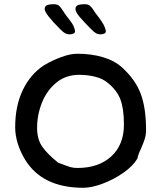

<svg xmlns="http://www.w3.org/2000/svg" viewBox="-20 -891 765 911"><path d="M286 -829Q291 -821 295.5 -815.5Q300 -810 303 -806Q306 -802 313.5 -792Q321 -782 326 -773Q336 -753 336 -742Q336 -735 328 -731.5Q320 -728 309 -728Q299 -728 289.5 -733Q280 -738 265 -753Q192 -826 192 -848Q192 -861 202.5 -866Q213 -871 235 -871Q251 -871 258.5 -865Q266 -859 274 -847Q282 -835 286 -829ZM433 -829 449 -808Q464 -788 472 -773Q482 -753 482 -742Q482 -735 474.5 -731.5Q467 -728 455 -728Q445 -728 436 -733Q427 -738 412 -753Q381 -784 359.5 -809Q338 -834 338 -848Q338 -861 348.5 -866Q359 -871 381 -871Q397 -871 405 -865Q413 -859 421 -847Q429 -835 433 -829ZM559 -571Q622 -514 647.5 -446.5Q673 -379 673 -274Q673 -252 667.5 -234Q662 -216 650 -188Q635 -157 632 -139Q612 -104 566.5 -72Q521 -40 468 -20Q415 0 375 0Q182 0 100 -132Q77 -169 64.5 -209Q52 -249 52 -287Q52 -389 88.5 -464.5Q125 -540 190 -582Q229 -605 271.5 -620.5Q314 -636 347 -636Q414 -636 469 -619.5Q524 -603 559 -571ZM256 -119Q298 -103 313 -98.5Q328 -94 347 -94Q448 -94 508 -149Q568 -204 568 -300Q568 -376 551 -420Q534 -464 490 -499Q467 -518 431.5 -527Q396 -536 355 -536Q293 -536 248 -499.5Q203 -463 179.5 -405Q156 -347 156 -284Q156 -230 180.5 -195Q205 -160 256 -119Z"/></svg>

Font: Itim
Style: Regular
Weight: 400
Designer: Suppakit Chalermlarp
Version: Version 1.002g